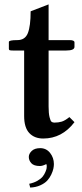

<svg xmlns="http://www.w3.org/2000/svg" viewBox="-20 -615 371 866"><path d="M161.1 53.2Q189 53.2 206.1 75Q223.1 96.7 223.1 125Q223.1 134.3 220.7 145.8Q218.3 157.2 211.2 172.4Q204.1 187.5 192.9 199.7Q181.6 211.9 161.6 220.9Q141.6 230 116.2 231L111.8 213.9Q133.3 209.5 149.2 200.2Q165 190.9 172.6 181.4Q180.2 171.9 184.8 160.6Q189.5 149.4 190.2 144Q190.9 138.7 190.9 134.8Q190.9 130.9 189 125Q171.9 133.8 160.2 133.8Q132.8 133.8 121.3 121.1Q109.9 108.4 109.9 92.8Q109.9 78.6 123 65.9Q136.2 53.2 161.1 53.2ZM199.2 -387.2V-134.8Q199.2 -104 203.4 -86.9Q207.5 -69.8 212.4 -65.9Q217.3 -62 225.1 -62Q243.7 -62 258.3 -66.4Q272.9 -70.8 293 -86.9L315.9 -64Q259.8 9.8 174.8 9.8Q135.3 9.8 112.1 -14.9Q88.9 -39.6 88.9 -91.8V-387.2H38.1Q26.4 -387.2 23.2 -388.7Q20 -390.1 20 -395V-425.8Q20 -434.1 58.1 -434.1Q93.3 -434.1 105.7 -465.8Q118.2 -497.6 118.2 -564L199.2 -595.2V-434.1H293.9Q315.9 -434.1 315.9 -423.8V-403.8Q315.9 -387.2 278.8 -387.2Z"/></svg>

Font: Linux Libertine G
Style: Semibold
Weight: 600
Designer: Philipp H. Poll
Foundry: Philipp H. Poll
Version: Version 5.1.1